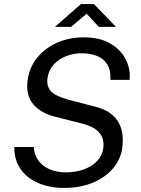

<svg xmlns="http://www.w3.org/2000/svg" viewBox="-20 -916 695 946"><path d="M294.2 10Q245.2 10 201 -2.6Q156.8 -15.2 122.6 -40.4Q88.5 -65.6 69.2 -103.4Q49.9 -141.1 50.5 -191.8H146.1Q149.3 -150.9 170.6 -123Q192 -95.2 226.8 -81Q261.7 -66.8 304.7 -66.8Q352.9 -66.8 392.7 -81.2Q432.5 -95.5 458.2 -122.1Q483.8 -148.7 488.8 -185.3Q493.3 -218.1 482.3 -242Q471.3 -265.8 446.8 -281.8Q422.2 -297.8 385.4 -307.1L255.5 -339.8Q181.1 -357.6 143.7 -402.5Q106.4 -447.4 116.1 -521.3Q124.6 -583.8 163 -631.3Q201.4 -678.8 261.2 -705.4Q321 -732 392.7 -732Q472 -732 523.9 -701.4Q575.9 -670.8 599.8 -622.7Q623.8 -574.7 618.7 -522.4H524.2Q526.4 -571.4 507.6 -600.1Q488.8 -628.8 455.8 -641.2Q422.8 -653.5 381.9 -653.5Q343.4 -653.5 306.8 -639.7Q270.2 -625.9 244.8 -598.3Q219.5 -570.8 213.9 -530.2Q208.7 -491.3 230.7 -466.8Q252.6 -442.3 316.8 -424.9L442.7 -392.1Q493.6 -380.3 523.5 -357.9Q553.3 -335.6 567.3 -307Q581.4 -278.4 583.8 -247.3Q586.3 -216.2 582.3 -186.6Q574.9 -132 537.8 -87.4Q500.6 -42.7 438.5 -16.4Q376.5 10 294.2 10ZM250.5 -783.5 378.7 -895.9H443.1L551.5 -783.5H467L406.9 -848.5L330 -783.5Z"/></svg>

Font: Public Sans Thin
Style: Italic
Weight: 100
Italic angle: -8°
Designer: The Public Sans project authors (U.S. Web Design System). Libre Franklin designed by Pablo Impallari and Rodrigo Fuenzal
Version: Version 2.000